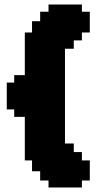

<svg xmlns="http://www.w3.org/2000/svg" viewBox="-20 -800 440 851"><path d="M43 -282V-315H10V-434H43V-467H90V-656H122V-706H158V-748H195V-780H343V-748H378V-656H343V-621H307V-584H268V-164H307V-126H343V-89H378V0H343V31H195V0H158V-41H122V-89H90V-282Z"/></svg>

Font: DNF Bit Bit TTF
Style: Regular
Weight: 400
Designer: Kim So-Yeon
Foundry: NEOPLE Inc.
Version: Version 1.000;September 28, 2022;FontCreator 14.0.0.2872 64-